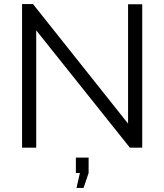

<svg xmlns="http://www.w3.org/2000/svg" viewBox="-20 -730 812 949"><path d="M358 199 375 125H355V49H418V125L393 199ZM159 -580V0H89V-710H143L613 -119V-709H683V0H622Z"/></svg>

Font: IngvarSans
Style: Regular
Weight: 400
Version: Version 1.000